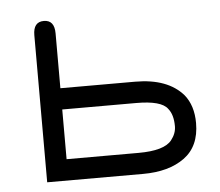

<svg xmlns="http://www.w3.org/2000/svg" viewBox="-41 -513 638 558"><g transform="rotate(-5 278.0 -234.0)"><path d="M355 0H75V-429Q75 -468 106 -468Q137 -468 137 -429V-269H355Q450 -269 495 -217Q521 -185 521 -134Q521 -66 475.5 -33Q430 0 355 0ZM137 -62H347Q422 -62 444 -90Q459 -109 459 -130Q459 -164 444 -182Q426 -207 353 -207H137Z"/></g></svg>

Font: Jura Medium
Style: Regular
Weight: 500
Designer: Daniel Johnson, Alexei Vanyashin
Foundry: Daniel Johnson
Version: Version 5.103